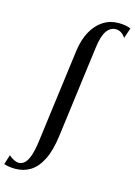

<svg xmlns="http://www.w3.org/2000/svg" viewBox="-278 -893 858 1222"><g transform="rotate(15 151.0 -282.0)"><path d="M-50.5 251.5Q-70 251.5 -89.5 248.8Q-109 246 -125 240.5L-105 177Q-87 192.5 -69.8 200.8Q-52.5 209 -38.5 209Q-19.5 209 -2.2 194.5Q15 180 28.2 144.5Q41.5 109 50 46.5L131.5 -575.5Q141.5 -650 171 -703.5Q200.5 -757 245.2 -786Q290 -815 345.5 -815Q369.5 -815 390.8 -811.5Q412 -808 427 -801L404 -732.5Q391 -752 375 -762.2Q359 -772.5 339.5 -772.5Q304 -772.5 279.8 -738.5Q255.5 -704.5 245.5 -625.5L167 -24Q154 75.5 123.5 136.2Q93 197 48.8 224.2Q4.5 251.5 -50.5 251.5Z"/></g></svg>

Font: Merriweather 96pt Medium
Style: Italic
Weight: 500
Italic angle: -7.8°
Version: Version 2.101